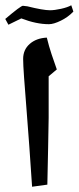

<svg xmlns="http://www.w3.org/2000/svg" viewBox="-21 -851 299 730"><path d="M101 -141Q96 -217 90.5 -294Q85 -371 79.5 -439Q74 -507 70.5 -556.5Q67 -606 67 -627Q67 -662 92 -684Q117 -706 157 -708Q165 -675 175 -645Q185 -615 195 -587L164 -561Q164 -501 164 -466.5Q164 -432 164 -403Q163 -359 162 -291Q161 -223 159 -149ZM11 -757 -1 -779Q58 -829 66 -829L83 -827Q143 -812 169 -812Q186 -812 211 -817.5Q236 -823 250 -831L258 -807Q238 -786 210.5 -772.5Q183 -759 165 -759Q117 -759 60 -781Z"/></svg>

Font: Noto Naskh Arabic UI Semi
Style: Bold
Weight: 700
Designer: Monotype Design Team, David Williams, Mohamad Dakak and Nizar Qandah
Foundry: Monotype Imaging Inc.
Version: Version 2.014; ttfautohint (v1.8.4.7-5d5b)